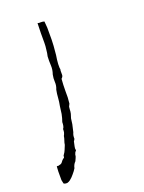

<svg xmlns="http://www.w3.org/2000/svg" viewBox="-116 -544 517 691"><g transform="rotate(-20 143.0 -198.5)"><path d="M116.2 -487.3Q122.1 -485.4 128.9 -486.3Q135.7 -486.3 141.6 -484.4Q142.6 -472.7 143.6 -460Q143.6 -453.1 143.6 -446.3Q143.6 -441.4 143.6 -436.5Q143.6 -424.8 143.6 -414.1Q142.6 -402.3 142.6 -390.6Q141.6 -374 139.6 -356.4Q136.7 -339.8 135.7 -323.2Q135.7 -322.3 135.7 -322.3Q135.7 -322.3 135.7 -322.3Q135.7 -322.3 135.7 -321.3Q135.7 -321.3 135.7 -321.3Q135.7 -318.4 135.7 -315.4Q135.7 -312.5 135.7 -308.6Q135.7 -306.6 136.7 -303.7Q136.7 -300.8 135.7 -297.9Q135.7 -290 135.7 -282.2Q135.7 -275.4 128.9 -269.5Q127 -246.1 127 -222.7Q127.9 -198.2 125 -175.8Q122.1 -170.9 120.1 -166Q119.1 -161.1 119.1 -156.2Q119.1 -147.5 117.2 -139.6Q114.3 -131.8 112.3 -124Q111.3 -113.3 109.4 -102.5Q107.4 -91.8 104.5 -81.1Q103.5 -74.2 100.6 -68.4Q98.6 -62.5 98.6 -55.7Q99.6 -50.8 96.7 -46.9Q92.8 -43 92.8 -38.1Q91.8 -31.2 89.8 -24.4Q87.9 -17.6 89.8 -9.8Q87.9 -6.8 85 -3.9Q83 0 82 3.9Q82 9.8 79.1 15.6Q76.2 21.5 74.2 26.4Q69.3 31.2 66.4 37.1Q63.5 43 62.5 48.8Q56.6 58.6 48.8 67.4Q42 76.2 32.2 84Q27.3 87.9 20.5 89.8Q17.6 89.8 15.6 89.8Q10.7 89.8 6.8 86.9Q4.9 80.1 3.9 73.2Q3.9 65.4 3.9 58.6Q3.9 54.7 3.9 50.8Q3.9 44.9 3.9 40Q4.9 31.2 4.9 22.5Q4.9 19.5 8.8 20.5Q12.7 21.5 15.6 19.5Q23.4 18.6 27.3 12.7Q31.2 6.8 36.1 2.9Q41 1 41 -2.9Q40 -6.8 43 -9.8Q48.8 -17.6 51.8 -25.4Q55.7 -34.2 58.6 -42Q59.6 -49.8 62.5 -57.6Q65.4 -65.4 66.4 -73.2Q69.3 -78.1 71.3 -85Q72.3 -90.8 72.3 -97.7Q76.2 -102.5 77.1 -109.4Q78.1 -115.2 78.1 -122.1Q83 -135.7 85.9 -150.4Q87.9 -165 89.8 -179.7Q92.8 -194.3 93.8 -209Q94.7 -224.6 97.7 -239.3Q103.5 -252.9 102.5 -266.6Q101.6 -281.2 104.5 -294.9Q110.4 -311.5 109.4 -328.1Q108.4 -345.7 109.4 -362.3Q112.3 -374 113.3 -386.7Q115.2 -399.4 115.2 -412.1Q115.2 -430.7 115.2 -449.2Q115.2 -467.8 116.2 -486.3Q116.2 -486.3 116.2 -487.3Q116.2 -487.3 116.2 -487.3Z"/></g></svg>

Font: YzWr
Style: Regular
Weight: 400
Version: Version 1.0